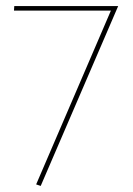

<svg xmlns="http://www.w3.org/2000/svg" viewBox="-20 -417 439 632"><path d="M27 -397H369L114 195L99 190L345 -382H26Z"/></svg>

Font: EauTest Thin
Style: Italic
Weight: 250
Italic angle: -12°
Designer: Christian Thalmann (Catharsis Fonts)
Version: Version 0.001;PS 000.001;hotconv 1.0.88;makeotf.lib2.5.64775